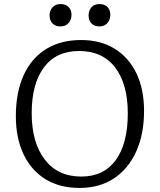

<svg xmlns="http://www.w3.org/2000/svg" viewBox="-20 -911 787 945"><path d="M372 14Q273 14 203 -29.5Q133 -73 95.5 -152.5Q58 -232 58 -339Q58 -456 96 -540Q134 -624 206 -669Q278 -714 379 -714Q475 -714 544.5 -671Q614 -628 651.5 -550Q689 -472 689 -365Q689 -250 650 -164.5Q611 -79 540 -32.5Q469 14 372 14ZM380 -42Q491 -42 550 -123.5Q609 -205 609 -353Q609 -497 547 -578.5Q485 -660 369 -660Q256 -660 196 -579Q136 -498 136 -354Q136 -210 200 -126Q264 -42 380 -42ZM469 -781Q444 -781 430 -796Q416 -811 416 -835Q416 -859 430 -875Q444 -891 470 -891Q495 -891 509 -876.5Q523 -862 523 -838Q523 -814 508.5 -797.5Q494 -781 469 -781ZM277 -781Q252 -781 238 -796Q224 -811 224 -835Q224 -859 238.5 -875Q253 -891 278 -891Q303 -891 317.5 -876.5Q332 -862 332 -838Q332 -814 317.5 -797.5Q303 -781 277 -781Z"/></svg>

Font: Literata 12pt Light
Style: Regular
Weight: 300
Designer: Latin by Veronika Burian and Jose Scaglione. Greek by Irene Vlachou. Cyrillic by Vera Evstafieva.
Foundry: TypeTogether
Version: Version 3.002